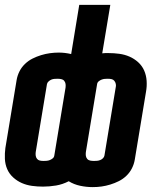

<svg xmlns="http://www.w3.org/2000/svg" viewBox="-22 -755 642 785"><path d="M357 10Q331 10 305.5 4.5Q280 -1 259 -14Q234 -1 207 3.5Q180 8 154 8Q131 8 109 5Q87 2 67.5 -6.5Q48 -15 32 -29.5Q16 -44 7.5 -63.5Q-1 -83 -2 -105.5Q-3 -128 0 -150L46 -428Q49 -446 57.5 -463Q66 -480 80 -493.5Q94 -507 111 -515.5Q128 -524 146 -529.5Q164 -535 182 -537.5Q200 -540 218 -540Q231 -540 243.5 -538.5Q256 -537 269 -534L302 -735H429L396 -537Q402 -538 408.5 -538Q415 -538 421 -538Q444 -538 466 -535Q488 -532 507.5 -523.5Q527 -515 543 -500.5Q559 -486 567.5 -466.5Q576 -447 577.5 -424.5Q579 -402 575 -380L529 -102Q526 -84 517.5 -67Q509 -50 495 -36.5Q481 -23 464 -14.5Q447 -6 429 -0.5Q411 5 393.5 7.5Q376 10 357 10ZM156 -97Q162 -97 168.5 -97.5Q175 -98 181.5 -100.5Q188 -103 193.5 -107.5Q199 -112 200 -119L246 -397Q247 -405 246 -412Q245 -419 240.5 -424.5Q236 -430 228.5 -431.5Q221 -433 214 -433Q207 -433 200.5 -432.5Q194 -432 188 -429.5Q182 -427 176.5 -422Q171 -417 170 -411L124 -133Q123 -126 124 -118.5Q125 -111 129.5 -105.5Q134 -100 141 -98.5Q148 -97 156 -97ZM362 -97Q368 -97 374.5 -97.5Q381 -98 387.5 -100.5Q394 -103 399 -108Q404 -113 405 -119L451 -397Q453 -404 451.5 -411.5Q450 -419 445.5 -424.5Q441 -430 434 -431.5Q427 -433 419 -433Q413 -433 406.5 -432.5Q400 -432 393.5 -429.5Q387 -427 381.5 -422.5Q376 -418 375 -411L329 -133Q328 -125 329 -118Q330 -111 334.5 -105.5Q339 -100 346.5 -98.5Q354 -97 362 -97Z"/></svg>

Font: Iosevka Curly XBdEx
Style: Italic
Weight: 800
Width: 7
Italic angle: -9°
Monospace: yes
Designer: Belleve Invis
Foundry: Belleve Invis
Version: Version 11.1.0; ttfautohint (v1.8.3)